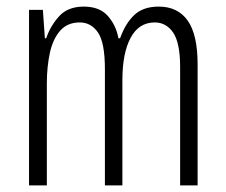

<svg xmlns="http://www.w3.org/2000/svg" viewBox="-20 -628 685 582"><path d="M461 -608Q519 -608 549 -565.5Q579 -523 579 -433V-66H526V-425Q526 -498 505 -529Q484 -560 449 -560Q401 -560 376 -513.5Q351 -467 351 -385V-66H298V-418Q298 -499 277 -529.5Q256 -560 222 -560Q184 -560 162 -534.5Q140 -509 131 -467Q122 -425 122 -375V-66H68V-598H110L116 -512H120Q133 -550 159.5 -579Q186 -608 234 -608Q282 -608 307 -579.5Q332 -551 339 -512H344Q360 -557 387 -582.5Q414 -608 461 -608Z"/></svg>

Font: Noto Sans Malayalam UI ExtraCondensed Light
Style: Regular
Weight: 300
Width: 2
Designer: Jelle Bosma - Monotype Design Team
Foundry: Monotype Imaging Inc.
Version: Version 2.104; ttfautohint (v1.8.4.7-5d5b)